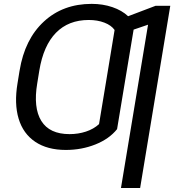

<svg xmlns="http://www.w3.org/2000/svg" viewBox="-20 -757 904 982"><path d="M624.3 -370.7 578.8 -96.6Q538.7 -46.5 468.2 -18.3Q397.7 9.9 316.8 9.9Q222.3 9.9 160.3 -31.6Q98.4 -73.2 75.3 -149.9Q52.2 -226.6 69.6 -331L79.5 -392L80.3 -396.3Q106.5 -556.5 204.4 -646.8Q302.2 -737.2 448.9 -737.2Q506 -737.2 554.9 -720.5Q603.7 -703.8 635.3 -674L775.6 -727.3H850.9L696.7 204.5H598.7L737.2 -630.7L663.4 -605.5ZM171.9 -339.5 170.5 -331Q149.5 -206.3 191.2 -138.7Q233 -71 335.9 -71Q380.3 -71 419.6 -84Q458.8 -96.9 486.5 -122.2L526.3 -362.2L566.1 -603.7Q549.4 -627.5 514 -641.2Q478.7 -654.8 433.9 -654.8Q330.3 -654.8 266.2 -589.3Q202.1 -523.8 181.1 -396.3Z"/></svg>

Font: Karasuma Gothic
Style: Italic
Weight: 400
Italic angle: -9.39999°
Designer: Rasmus Andersson / Ryoko Nishizuka
Foundry: Genbu
Version: Version 1.00